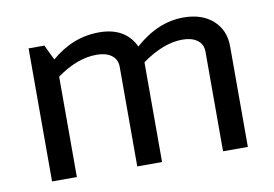

<svg xmlns="http://www.w3.org/2000/svg" viewBox="-58 -558 926 648"><g transform="rotate(-10 405.5 -234.0)"><path d="M151 -404Q225 -468 315 -468Q405 -468 438 -398Q517 -468 604 -468Q668 -468 705.5 -434Q743 -400 743 -345V0H658V-341Q658 -367 639 -381Q620 -395 588 -395Q523 -395 449 -342V0H364V-341Q364 -367 345 -381Q326 -395 294 -395Q227 -395 157 -344V0H72V-456H126Z"/></g></svg>

Font: Average Sans
Style: Regular
Weight: 400
Designer: Eduardo Rodriguez Tunni
Foundry: Eduardo Rodriguez Tunni
Version: Version 1.002